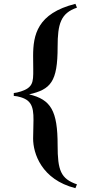

<svg xmlns="http://www.w3.org/2000/svg" viewBox="-20 -763 472 1003"><path d="M281 -4C281 -185 246 -243 132 -270C245 -296 281 -335 281 -518C281 -638 297 -694 382 -723L374 -743C174 -693 153 -580 153 -470C153 -362 161 -328 125 -302C107 -289 73 -279 52 -277V-262C73 -261 107 -252 125 -237C166 -203 153 -137 153 -39C153 37 196 175 374 220L382 200C297 171 281 126 281 -4Z"/></svg>

Font: Ortica Linear
Style: Bold
Weight: 700
Designer: Benedetta Bovani
Foundry: Collletttivo
Version: Version 2.000;Glyphs 3.1.2 (3151)